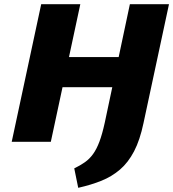

<svg xmlns="http://www.w3.org/2000/svg" viewBox="-20 -678 828 918"><path d="M354 220 335 127Q364 113 386 97.5Q408 82 425 58.5Q442 35 455.5 -1Q469 -37 481 -92L601 -658H788L666 -89Q649 -8 621 45.5Q593 99 554 132.5Q515 166 465.5 186Q416 206 354 220ZM36 0 177 -658H364L223 0ZM145 -261 176 -405H648L617 -261Z"/></svg>

Font: Ysabeau Office Black
Style: Italic
Weight: 900
Italic angle: -12°
Designer: Christian Thalmann (Catharsis Fonts)
Version: Version 2.001;gftools[0.9.30]; featfreeze: tnum,lnum,ss02